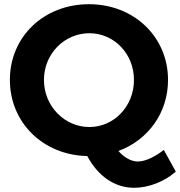

<svg xmlns="http://www.w3.org/2000/svg" viewBox="-20 -731 856 913"><path d="M759 -18C715 16 670 37 636 37C603 37 571 18 543 -13C684 -65 779 -194 779 -351C779 -556 617 -711 403 -711C189 -711 27 -557 27 -351C27 -148 185 7 395 11C445 105 524 162 618 162C686 162 762 133 816 85ZM189 -351C189 -476 287 -573 405 -573C522 -573 617 -476 617 -351C617 -225 522 -127 405 -127C288 -127 189 -225 189 -351Z"/></svg>

Font: Juman SemiBold
Style: Regular
Weight: 600
Designer: Bandar Raffah (Arabic) Julieta Ulanovsky (Latin)
Foundry: Caramella
Version: Version 5.022;PS 005.022;hotconv 1.0.88;makeotf.lib2.5.64775